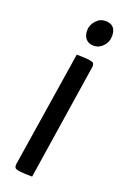

<svg xmlns="http://www.w3.org/2000/svg" viewBox="-141 -753 510 800"><g transform="rotate(20 114.0 -353.0)"><path d="M181 -710Q228 -710 228 -660Q228 -634 210.5 -615Q193 -596 169.5 -596Q146 -596 134 -610Q122 -624 122 -647.5Q122 -671 139.5 -690.5Q157 -710 181 -710ZM195 -514 115 4Q46 4 38 -6Q35 -10 35 -17Q35 -24 36 -27L116 -537Q183 -537 191 -528Q195 -523 195 -514Z"/></g></svg>

Font: Economica
Style: Bold Italic
Weight: 700
Designer: Vicente Lamonaca
Foundry: Vicente Lamonaca
Version: Version 1.100